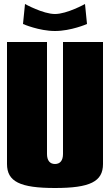

<svg xmlns="http://www.w3.org/2000/svg" viewBox="-20 -930 550 960"><path d="M255 -860C195 -860 105 -910 105 -910L95 -810C95 -810 175 -775 255 -775C335 -775 415 -810 415 -810L405 -910C405 -910 315 -860 255 -860ZM15 -720V-110C15 -22 80 10 255 10C430 10 495 -22 495 -110V-720H295V-160C295 -128 281 -110 255 -110C229 -110 215 -128 215 -160V-720Z"/></svg>

Font: MikodacsPCS
Style: Regular
Weight: 900
Designer: gluk (gluksza@wp.pl)
Foundry: gluk (gluksza@wp.pl)
Version: Version 0.27